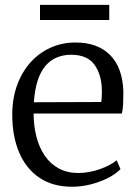

<svg xmlns="http://www.w3.org/2000/svg" viewBox="-20 -736 544 768"><path d="M268.5 11Q190.5 11 137 -25.5Q83.5 -62 56.2 -127Q29 -192 29 -277Q29 -341.5 48.2 -394.8Q67.5 -448 101.8 -486.2Q136 -524.5 182.2 -545.2Q228.5 -566 282 -566Q370.5 -566 420.5 -515.8Q470.5 -465.5 473.5 -369Q473.5 -340.5 472.5 -319.2Q471.5 -298 467.5 -282H114.5Q114.5 -232 125.8 -188.8Q137 -145.5 159.2 -113Q181.5 -80.5 215.2 -62.2Q249 -44 293 -44Q336 -44 379.8 -59.5Q423.5 -75 446.5 -95L462 -59.5Q443 -40 412.2 -24.2Q381.5 -8.5 344 1.2Q306.5 11 268.5 11ZM115.5 -327 385 -328Q386.5 -336 387 -349.2Q387.5 -362.5 387.5 -371.5Q387.5 -434.5 358.8 -475.8Q330 -517 264 -517Q233.5 -517 207.5 -506.2Q181.5 -495.5 162 -472.8Q142.5 -450 130.8 -414Q119 -378 115.5 -327ZM417 -716.5V-656H140V-716.5Z"/></svg>

Font: Merriweather 28pt Light
Style: Regular
Weight: 300
Version: Version 2.100